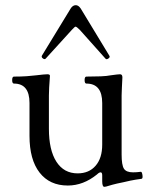

<svg xmlns="http://www.w3.org/2000/svg" viewBox="-20 -706 587 742"><path d="M383 16Q375 16 375 -6V-28Q375 -40 369 -40Q363 -40 355 -32Q302 11 242 11Q172 11 133 -39Q94 -89 94 -181V-308Q94 -383 34 -383Q27 -383 27 -396.5Q27 -410 34 -410Q63 -410 83.5 -411.5Q104 -413 120 -415Q135 -417 147 -418Q159 -419 163 -419Q173 -419 173 -413Q169 -361 169 -337V-208Q169 -126 198 -81Q227 -36 280 -36Q324 -36 349.5 -65.5Q375 -95 375 -147V-308Q375 -383 314 -383Q307 -383 307 -396.5Q307 -410 314 -410Q346 -410 369.5 -411Q393 -412 408 -415Q422 -417 431 -418Q440 -419 444 -419Q453 -419 453 -407Q452 -383 451 -366Q450 -349 450 -337V-109Q450 -68 459 -54Q468 -40 494 -40Q509 -40 523 -42Q527 -43 529 -36.5Q531 -30 531 -23Q531 -16 527 -15Q520 -14 503.5 -11.5Q487 -9 458 -2Q428 4 414 8Q400 12 390 15Q387 16 383 16ZM157 -480Q153 -475 146 -480Q139 -485 142 -491L253 -673Q261 -686 273 -686Q283 -686 292 -673L403 -490Q406 -485 399 -480Q392 -475 388 -479L288 -591Q276 -603 272 -603Q269 -603 258 -591Z"/></svg>

Font: Junicode SmExp
Style: Regular
Weight: 400
Width: 6
Designer: Peter S. Baker
Version: Version 2.205; ttfautohint (v1.8.4)